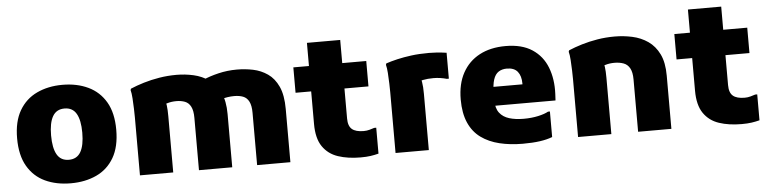

<svg xmlns="http://www.w3.org/2000/svg" viewBox="-44 -893 4460 1115"><g transform="rotate(-5 2186.5 -335.5)"><path d="M42 -276Q42 -374 79 -437.5Q116 -501 181.5 -532Q247 -563 331 -563Q415 -563 480.5 -532Q546 -501 583 -437.5Q620 -374 620 -276Q620 -177 583 -113.5Q546 -50 480.5 -19.5Q415 11 331 11Q246 11 181 -19.5Q116 -50 79 -113.5Q42 -177 42 -276ZM240 -276Q240 -202 262 -164Q284 -126 331 -126Q378 -126 400 -164Q422 -202 422 -276Q422 -349 400 -387Q378 -425 331 -425Q284 -425 262 -387Q240 -349 240 -276Z M734 0V-337Q734 -357 733 -388Q732 -419 730 -449.5Q728 -480 723 -498L726 -506Q761 -521 804 -534Q847 -547 895.5 -555Q944 -563 996 -563Q1046 -563 1095 -552Q1144 -541 1184 -513Q1224 -485 1248 -436Q1272 -387 1272 -310V0H1078V-305Q1078 -347 1066 -370.5Q1054 -394 1032 -402.5Q1010 -411 982 -411Q954 -411 930.5 -404Q907 -397 887 -391L913 -433Q921 -417 924.5 -392Q928 -367 928 -328V0ZM1417 0V-305Q1417 -347 1405 -370.5Q1393 -394 1371 -402.5Q1349 -411 1319 -411Q1300 -411 1280.5 -408Q1261 -405 1246 -400L1150 -521Q1188 -538 1240 -550.5Q1292 -563 1348 -563Q1396 -563 1442 -553.5Q1488 -544 1526.5 -517.5Q1565 -491 1588 -441Q1611 -391 1611 -310V0Z M2020 8Q1946 8 1889 -11Q1832 -30 1799.5 -77.5Q1767 -125 1767 -209V-682H1961V-224Q1961 -180 1983 -161.5Q2005 -143 2051 -143Q2069 -143 2085 -147.5Q2101 -152 2113 -156H2125V-5Q2102 1 2078 4.5Q2054 8 2020 8ZM1676 -399V-547H2101V-399Z M2224 0V-354Q2224 -374 2223 -405.5Q2222 -437 2220 -467Q2218 -497 2213 -515L2216 -523Q2246 -533 2282.5 -541.5Q2319 -550 2364.5 -556Q2410 -562 2468 -562Q2481 -562 2509 -560.5Q2537 -559 2570 -554V-403H2558Q2541 -408 2521 -411Q2501 -414 2481 -414Q2447 -414 2419.5 -408.5Q2392 -403 2373 -393L2399 -434Q2418 -413 2418 -328V0Z M2965 11Q2892 11 2830 -4Q2768 -19 2722.5 -52Q2677 -85 2652.5 -140.5Q2628 -196 2628 -276Q2628 -367 2663 -431Q2698 -495 2762 -529Q2826 -563 2914 -563Q3009 -563 3069 -523.5Q3129 -484 3155.5 -415.5Q3182 -347 3178 -261L3176 -223H2746V-333H2993V-338Q2993 -382 2973 -407Q2953 -432 2910 -432Q2882 -432 2862 -419Q2842 -406 2832 -375.5Q2822 -345 2822 -294V-255Q2822 -208 2842.5 -181.5Q2863 -155 2899 -144Q2935 -133 2983 -133Q3029 -133 3067.5 -141.5Q3106 -150 3127 -162H3138V-13Q3107 -1 3065 5Q3023 11 2965 11Z M3288 0V-337Q3288 -357 3287 -388Q3286 -419 3284 -449.5Q3282 -480 3277 -498L3280 -506Q3315 -521 3358 -534Q3401 -547 3449.5 -555Q3498 -563 3550 -563Q3602 -563 3652.5 -552Q3703 -541 3743.5 -513Q3784 -485 3808 -436Q3832 -387 3832 -310V0H3638V-305Q3638 -347 3625 -370.5Q3612 -394 3588.5 -402.5Q3565 -411 3536 -411Q3508 -411 3484.5 -404Q3461 -397 3441 -391L3467 -433Q3475 -417 3478.5 -392Q3482 -367 3482 -328V0Z M4241 8Q4167 8 4110 -11Q4053 -30 4020.5 -77.5Q3988 -125 3988 -209V-682H4182V-224Q4182 -180 4204 -161.5Q4226 -143 4272 -143Q4290 -143 4306 -147.5Q4322 -152 4334 -156H4346V-5Q4323 1 4299 4.5Q4275 8 4241 8ZM3897 -399V-547H4322V-399Z"/></g></svg>

Font: Kufam ExtraBold
Style: Regular
Weight: 800
Designer: Wael Morcos, Artur Schmal
Foundry: Original Type
Version: Version 1.300; ttfautohint (v1.8.3)